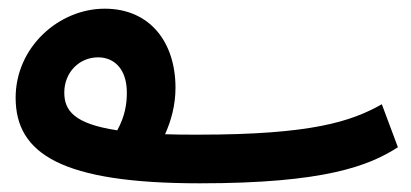

<svg xmlns="http://www.w3.org/2000/svg" viewBox="-20 -401 947 442"><path d="M440 21C727 21 829 -19 896 -62L859 -161C788 -121 697 -91 436 -91C408 -91 383 -91 360 -92C374 -123 384 -159 384 -199C384 -303 326 -381 221 -381C116 -381 16 -293 16 -176C16 -47 122 21 440 21ZM128 -188C128 -234 162 -269 206 -269C242 -269 272 -243 272 -188C272 -162 268 -134 250 -101C150 -116 128 -147 128 -188Z"/></svg>

Font: Noto Sans Arabic UI Cn SmBd
Style: Regular
Weight: 600
Width: 3
Designer: Monotype Design Team, Nadine Chahine and Nizar Qandah
Foundry: Monotype Imaging Inc.
Version: Version 2.010